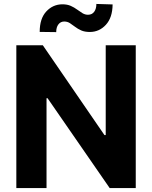

<svg xmlns="http://www.w3.org/2000/svg" viewBox="-20 -958 775 978"><path d="M671.5 -727.3V0H538.7L222.3 -457.7H217V0H63.2V-727.3H198.2L512.1 -269.9H518.5V-727.3ZM266.3 -794.4 182.2 -795.5Q182.2 -863.3 215.7 -899.5Q249.3 -935.7 297.6 -936.1Q322.4 -936.1 340.4 -928.1Q358.3 -920.1 372.7 -909.4Q387.1 -898.8 400.2 -890.8Q413.4 -882.8 428.6 -882.8Q449.2 -883.2 460 -898.3Q470.9 -913.4 470.9 -937.9L553.6 -935.4Q552.9 -868.3 519.5 -831.9Q486.2 -795.5 438.2 -795.1Q411.6 -795.1 393.6 -803.1Q375.7 -811.1 362.2 -821.6Q348.7 -832 335.9 -840.2Q323.2 -848.4 307.2 -848.4Q288.7 -848.4 277.5 -833.8Q266.3 -819.2 266.3 -794.4Z"/></svg>

Font: InterMG
Style: Bold
Weight: 700
Designer: Rasmus Andersson
Foundry: rsms
Version: Version 3.019;December 26, 2023;FontCreator 15.0.0.2955 64-b